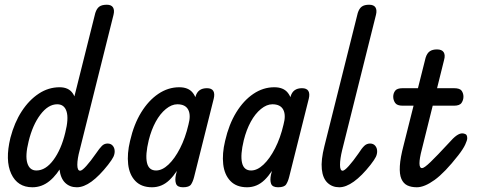

<svg xmlns="http://www.w3.org/2000/svg" viewBox="-20 -792 2041 812"><path d="M305 0Q275 0 255.5 -19Q236 -38 231.5 -76.5Q227 -115 242 -174L383 -737Q389 -756 400 -764Q411 -772 432 -772Q451 -772 458 -760.5Q465 -749 460 -729L317 -157Q307 -120 307 -95Q307 -70 319 -70Q327 -70 345 -90Q363 -110 386 -143Q401 -165 411 -175Q421 -185 435 -185Q449 -185 457 -175.5Q465 -166 465 -152Q465 -140 459.5 -128.5Q454 -117 437 -95Q400 -48 367 -24Q334 0 305 0ZM117 0Q54 0 27.5 -57Q1 -114 24 -209Q41 -274 72 -321.5Q103 -369 144 -396Q185 -423 232 -423Q270 -423 287.5 -397.5Q305 -372 305 -325.5Q305 -279 289 -215Q273 -150 247.5 -101.5Q222 -53 189.5 -26.5Q157 0 117 0ZM134 -71Q173 -71 206 -115.5Q239 -160 256 -231Q271 -290 261.5 -320.5Q252 -351 222 -351Q184 -351 151 -307.5Q118 -264 101 -194Q86 -134 95.5 -102.5Q105 -71 134 -71Z M623 0Q578 0 552.5 -26.5Q527 -53 522 -97.5Q517 -142 530 -196Q546 -266 577 -316.5Q608 -367 649.5 -395Q691 -423 738 -423Q776 -423 794.5 -400.5Q813 -378 815 -339.5Q817 -301 803 -252Q781 -175 755 -118.5Q729 -62 697 -31Q665 0 623 0ZM640 -71Q666 -71 692.5 -96Q719 -121 741.5 -165Q764 -209 777 -265Q788 -305 776 -328Q764 -351 730 -351Q706 -351 681.5 -331Q657 -311 638.5 -277Q620 -243 609 -199Q594 -137 601.5 -104Q609 -71 640 -71ZM754 0Q730 0 724.5 -15Q719 -30 724 -53L807 -384Q817 -419 855 -419Q875 -419 882 -407.5Q889 -396 884 -375L801 -44Q796 -24 788 -12Q780 0 754 0Z M1025 0Q980 0 954.5 -26.5Q929 -53 924 -97.5Q919 -142 932 -196Q948 -266 979 -316.5Q1010 -367 1051.5 -395Q1093 -423 1140 -423Q1178 -423 1196.5 -400.5Q1215 -378 1217 -339.5Q1219 -301 1205 -252Q1183 -175 1157 -118.5Q1131 -62 1099 -31Q1067 0 1025 0ZM1042 -71Q1068 -71 1094.5 -96Q1121 -121 1143.5 -165Q1166 -209 1179 -265Q1190 -305 1178 -328Q1166 -351 1132 -351Q1108 -351 1083.5 -331Q1059 -311 1040.5 -277Q1022 -243 1011 -199Q996 -137 1003.5 -104Q1011 -71 1042 -71ZM1156 0Q1132 0 1126.5 -15Q1121 -30 1126 -53L1209 -384Q1219 -419 1257 -419Q1277 -419 1284 -407.5Q1291 -396 1286 -375L1203 -44Q1198 -24 1190 -12Q1182 0 1156 0Z M1415 0Q1385 0 1365 -19Q1345 -38 1341 -76.5Q1337 -115 1352 -174L1493 -737Q1499 -756 1510 -764Q1521 -772 1541 -772Q1561 -772 1568 -760.5Q1575 -749 1570 -729L1427 -157Q1418 -120 1418 -95Q1418 -70 1429 -70Q1437 -70 1455 -90Q1473 -110 1496 -143Q1510 -165 1520.5 -175Q1531 -185 1545 -185Q1559 -185 1567 -175.5Q1575 -166 1575 -152Q1575 -140 1569.5 -128.5Q1564 -117 1547 -95Q1510 -48 1476.5 -24Q1443 0 1415 0Z M1683 -345Q1659 -345 1651 -357Q1643 -369 1643 -383Q1643 -397 1651 -408Q1659 -419 1683 -419H1900Q1925 -419 1932.5 -408Q1940 -397 1940 -383Q1940 -369 1932 -357Q1924 -345 1900 -345ZM1743 0Q1719 0 1702.5 -8Q1686 -16 1677.5 -35.5Q1669 -55 1671 -90Q1673 -125 1687 -178L1780 -548Q1786 -567 1797.5 -575Q1809 -583 1828 -583Q1849 -583 1856.5 -571Q1864 -559 1858 -538L1764 -160Q1754 -122 1754 -101.5Q1754 -81 1765 -81Q1774 -81 1801 -107Q1828 -133 1877 -186Q1897 -209 1910.5 -218.5Q1924 -228 1935 -228Q1942 -228 1949 -224.5Q1956 -221 1956 -207Q1956 -199 1947.5 -180.5Q1939 -162 1918 -135Q1861 -62 1818 -31Q1775 0 1743 0Z"/></svg>

Font: Edu TAS Beginner Medium
Style: Regular
Weight: 500
Version: Version 1.003